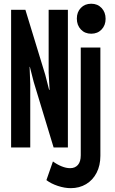

<svg xmlns="http://www.w3.org/2000/svg" viewBox="-20 -771 602 1004"><path d="M381.8 -673.8Q381.8 -708 402.8 -729.7Q423.8 -751.5 457 -751.5Q490.2 -751.5 511.2 -729.2Q532.2 -707 532.2 -672.4Q532.2 -638.7 511.2 -616.7Q490.2 -594.7 457 -594.7Q423.8 -594.7 402.8 -616.9Q381.8 -639.2 381.8 -673.8ZM138.2 0H38.1V-719.7H112.8L216.8 -379.4L236.8 -301.3H239.3L234.4 -390.6V-719.7H335V0H260.3L156.2 -342.8L136.2 -421.4H134.8L138.2 -331.5ZM222.7 170.9 256.8 73.2Q277.8 88.9 301.8 98.6Q325.7 108.4 346.7 108.4Q372.6 108.4 387.5 91.3Q402.3 74.2 402.3 41V-522.5H504.9V43.9Q504.9 94.2 485.1 132.6Q465.3 170.9 430.2 191.9Q395 212.9 350.1 212.9Q317.9 212.9 282.5 201.2Q247.1 189.5 222.7 170.9Z"/></svg>

Font: Reddit Mono
Style: Bold
Weight: 700
Designer: Stephen Hutchings
Foundry: Reddit
Version: Version 1.009